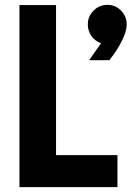

<svg xmlns="http://www.w3.org/2000/svg" viewBox="-20 -771 548 791"><path d="M396 -592.8Q371.1 -602.1 356.4 -623Q341.8 -644 341.8 -669.9Q341.8 -703.6 365.5 -727.3Q389.2 -751 422.9 -751Q455.6 -751 478.8 -727.3Q502 -703.6 502 -669.9Q502 -642.6 481.9 -602.3Q461.9 -562 430.2 -522.9H347.2ZM60.1 -750H210.9V-131.8H463.9V0H60.1Z"/></svg>

Font: Oakes Grotesk Bold
Style: Regular
Weight: 700
Designer: Samuel Oakes
Foundry: Samuel Oakes
Version: Version 1.000;PS 001.000;hotconv 1.0.88;makeotf.lib2.5.64775